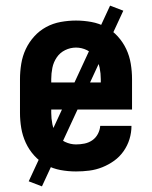

<svg xmlns="http://www.w3.org/2000/svg" viewBox="-20 -601 540 682"><path d="M250 8Q222 8 195 3Q168 -2 144 -15Q120 -28 101.5 -48.5Q83 -69 71.5 -94Q60 -119 55.5 -146Q51 -173 51 -200V-320Q51 -347 55.5 -374.5Q60 -402 71.5 -426.5Q83 -451 101.5 -471.5Q120 -492 144 -505Q168 -518 195.5 -523Q223 -528 250 -528Q277 -528 304.5 -523Q332 -518 356 -505Q380 -492 398.5 -471.5Q417 -451 428.5 -426.5Q440 -402 444.5 -374.5Q449 -347 449 -320V-212H162V-200Q162 -180 166 -160Q170 -140 181 -123Q192 -106 211 -97Q230 -88 250 -88Q265 -88 280 -91Q295 -94 307.5 -102.5Q320 -111 327.5 -125Q335 -139 336 -154H447Q447 -130 440 -107Q433 -84 419 -64Q405 -44 385.5 -30Q366 -16 343.5 -7Q321 2 297.5 5Q274 8 250 8ZM162 -308H338V-320Q338 -340 334 -360Q330 -380 318.5 -397Q307 -414 288.5 -423Q270 -432 250 -432Q230 -432 211.5 -423Q193 -414 181.5 -397Q170 -380 166 -360Q162 -340 162 -320ZM129 61 82 43 371 -581 418 -563Z"/></svg>

Font: Iosevka Term
Style: Bold
Weight: 700
Monospace: yes
Designer: Belleve Invis
Foundry: Belleve Invis
Version: Version 30.0.1